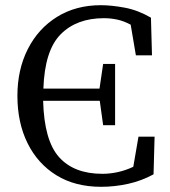

<svg xmlns="http://www.w3.org/2000/svg" viewBox="-20 -704 655 739"><path d="M369 15Q269 15 197 -29.5Q125 -74 86 -153Q47 -232 47 -335Q47 -436 87 -515Q127 -594 199.5 -639Q272 -684 368 -684Q409 -684 460 -674.5Q511 -665 561 -636L565 -491H503L483 -609Q457 -623 431.5 -628.5Q406 -634 380 -634Q275 -634 213.5 -572Q152 -510 147 -363H363L377 -458H423V-222H377L364 -316H146Q150 -163 207.5 -99Q265 -35 374 -35Q403 -35 433 -41.5Q463 -48 493 -62L513 -178H575L571 -33Q525 -8 473.5 3.5Q422 15 369 15Z"/></svg>

Font: Source Serif Pro
Style: Regular
Weight: 400
Designer: Frank Grießhammer
Foundry: Adobe Systems Incorporated
Version: Version 3.001;hotconv 1.0.111;makeotfexe 2.5.65597